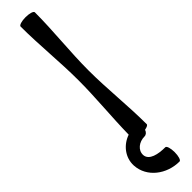

<svg xmlns="http://www.w3.org/2000/svg" viewBox="-400 -768 971 971"><g transform="rotate(-45 85.0 -282.5)"><path d="M64 -800C64 -667 79 -533 79 -400C79 -276 66 -152 64 -27C9 -8 -31 42 -28 102C-23 190 59 251 150 251C159 251 166 228 166 200C166 172 159 149 150 149C100 149 46 138 43 98C41 62 75 36 114 36C126 36 136 27 140 14C156 11 166 6 166 0C166 -133 150 -267 150 -400C150 -533 166 -667 166 -800C166 -809 143 -816 115 -816C87 -816 64 -809 64 -800Z"/></g></svg>

Font: Nupuram Condensed Medium
Style: Regular
Weight: 500
Width: 3
Designer: Santhosh Thottingal (santhosh.thottingal@gmail.com)
Foundry: SMC
Version: Version 1.000